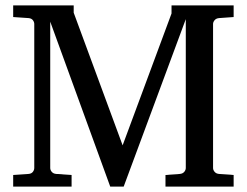

<svg xmlns="http://www.w3.org/2000/svg" viewBox="-20 -691 916 711"><path d="M592.8 0V-43L646 -46.9Q656.7 -47.9 662.4 -54.7Q668 -61.5 668 -68.8V-620.1L438 0H388.2L166 -610.8V-68.8Q166 -61.5 171.6 -54.7Q177.2 -47.9 188 -46.9L245.1 -43V0H28.8V-43L85.9 -46.9Q96.7 -47.9 101.8 -54.7Q106.9 -61.5 106.9 -68.8V-602.1Q106.9 -609.4 101.8 -616.2Q96.7 -623 85.9 -624L28.8 -627.9V-670.9H252.9V-644L434.1 -152.8L615.2 -641.1V-670.9H845.2V-627.9L791 -624Q780.3 -623 774.7 -616.2Q769 -609.4 769 -602.1V-68.8Q769 -61.5 774.7 -54.7Q780.3 -47.9 791 -46.9L845.2 -43V0Z"/></svg>

Font: BabelStone Ogham Special
Style: Regular
Weight: 400
Designer: Andrew West
Foundry: BabelStone
Version: Version 1.02 March 14, 2022